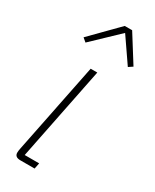

<svg xmlns="http://www.w3.org/2000/svg" viewBox="-194 -800 688 852"><g transform="rotate(30 150.0 -374.0)"><path d="M73 0Q44 0 44 -23Q44 -32 47 -46L140 -508H174L78 -30H152L146 0ZM43 -613 176 -748H214L300 -611L279 -597L193 -722L62 -597Z"/></g></svg>

Font: IBM Plex Sans Condensed ExtraLight
Style: Italic
Weight: 200
Width: 3
Italic angle: -11°
Designer: Mike Abbink, Paul van der Laan, Pieter van Rosmalen
Foundry: Bold Monday
Version: Version 1.3